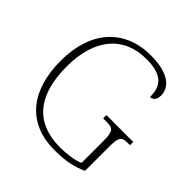

<svg xmlns="http://www.w3.org/2000/svg" viewBox="-191 -878 1042 1042"><g transform="rotate(45 329.5 -357.0)"><path d="M379 10C460 10 519 -2 575 -28V-214C575 -288 586 -299 633 -299H649V-324H443V-299H470C518 -299 531 -288 531 -215V-45C498 -30 442 -22 390 -22C188 -22 104 -152 104 -358C104 -570 206 -693 381 -693C506 -693 541 -643 541 -561C563 -561 578 -577 578 -609C578 -669 526 -724 385 -724C182 -724 59 -585 59 -358C59 -137 163 10 379 10Z"/></g></svg>

Font: Noto Serif Devanagari ExtraLight
Style: Regular
Weight: 200
Designer: Universal Thirst, Indian Type Foundry and the Monotype Design Team
Foundry: Monotype Imaging Inc.
Version: Version 2.004